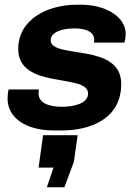

<svg xmlns="http://www.w3.org/2000/svg" viewBox="-20 -541 579 811"><path d="M144 -163H16C15 -158 12 -139 12 -124C12 -43 90 10 206 10H239C360 10 492 -37 492 -187C492 -363 194 -290 194 -371C194 -402 235 -421 294 -421C346 -421 378 -406 378 -371L377 -361H505C505 -362 511 -376 511 -397C511 -473 422 -521 324 -521H304C180 -521 57 -459 57 -334C57 -161 352 -233 352 -146C352 -102 288 -90 242 -90C192 -90 143 -103 143 -146C143 -149 143 -152 144 -163ZM178 250H252L292 143L308 30H162L143 167H206Z"/></svg>

Font: Chivo
Style: Bold Italic
Weight: 700
Italic angle: -8°
Designer: Hector Gatti
Foundry: Omnibus-Type
Version: Version 1.003;PS 001.003;hotconv 1.0.70;makeotf.lib2.5.58329